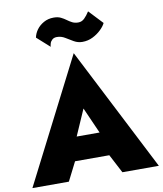

<svg xmlns="http://www.w3.org/2000/svg" viewBox="-105 -1059 967 1141"><g transform="rotate(-10 378.5 -488.5)"><path d="M195 -113H565L560 -256H201ZM378 -413 471 -203 460 -153 540 0H760L378 -747L-3 0H217L298 -160L286 -203ZM173 -877 250 -808Q250 -816 253.5 -828Q257 -840 267.5 -849.5Q278 -859 296 -859Q322 -859 344.5 -845Q367 -831 390.5 -817.5Q414 -804 441 -804Q475 -804 504 -818.5Q533 -833 554.5 -854Q576 -875 584 -893L505 -977Q490 -953 474 -937.5Q458 -922 437 -922Q416 -922 400.5 -930Q385 -938 371 -948.5Q357 -959 339.5 -967.5Q322 -976 297 -976Q263 -976 236.5 -961Q210 -946 194 -924Q178 -902 173 -877Z"/></g></svg>

Font: Jost ExtraBold
Style: Regular
Weight: 800
Version: Version 3.710